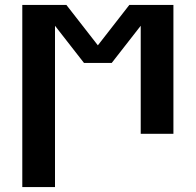

<svg xmlns="http://www.w3.org/2000/svg" viewBox="-20 -540 790 775"><path d="M70 215V-520H248L375 -357L502 -520H680V0H548V-436L431 -286H319L202 -436V215Z"/></svg>

Font: Iosevka Etoile Extrabold
Style: Regular
Weight: 800
Designer: Belleve Invis
Foundry: Belleve Invis
Version: Version 22.1.2; ttfautohint (v1.8.4)